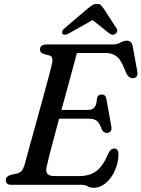

<svg xmlns="http://www.w3.org/2000/svg" viewBox="-20 -922 706 958"><path d="M384 0H35.5Q20.5 0 14.8 -6.5Q9 -13 9 -23Q9 -41.5 32 -49L63 -56Q78 -59.5 86.5 -68Q95 -76.5 101.5 -95.5Q105 -109 115 -145.2Q125 -181.5 138.8 -231.5Q152.5 -281.5 167.8 -336.8Q183 -392 197.5 -444.5Q212 -497 223 -538.8Q234 -580.5 239 -602Q248 -640 226.5 -645.5L199.5 -652Q191 -655 185.2 -660.2Q179.5 -665.5 179.5 -674Q179.5 -700 211.5 -700H539.5Q564 -700 580.8 -709.5Q597.5 -719 613 -719Q637 -719 642.5 -689.5L665 -565.5Q668.5 -550 662.5 -541.5Q656.5 -533 645.5 -532Q621 -529.5 607 -563.5Q587 -619 564.8 -638.2Q542.5 -657.5 510 -657.5H364Q356 -628.5 343.8 -583.2Q331.5 -538 316.8 -483.8Q302 -429.5 286.5 -373.5H418Q439.5 -373.5 450.8 -385.5Q462 -397.5 464 -432.5Q469.5 -450.5 486 -450.5Q507.5 -450.5 510.5 -428.5L535.5 -291Q538.5 -274.5 531.5 -266.8Q524.5 -259 514 -258.5Q496 -258.5 487 -278Q476 -310 461.8 -320Q447.5 -330 421.5 -330H275Q260 -274.5 246.8 -225Q233.5 -175.5 224.5 -139.8Q215.5 -104 212.5 -89Q201.5 -43.5 251 -43.5H375.5Q427.5 -43.5 461 -68.5Q494.5 -93.5 521 -157.5Q533 -181 549.5 -181Q571 -181 571 -153Q570.5 -109.5 553.2 -71Q536 -32.5 508 -8.8Q480 15 446.5 15Q431 15 417.5 7.5Q404 0 384 0ZM324 -755.5Q301.5 -743.5 292 -752.5Q288.5 -756.5 290 -764.2Q291.5 -772 301.5 -780.5L416 -878Q430 -889.5 440.5 -896Q451 -902.5 464 -902.5Q477 -902.5 483.8 -896Q490.5 -889.5 498 -878L561.5 -780.5Q566.5 -772 564 -764.2Q561.5 -756.5 555.5 -752.5Q541 -743.5 525 -755.5L442 -822Z"/></svg>

Font: Fraunces 9pt S050
Style: Italic
Weight: 400
Italic angle: -16°
Version: Version 1.000; ttfautohint (v1.8.3)